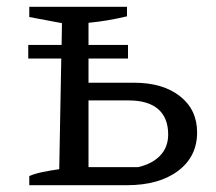

<svg xmlns="http://www.w3.org/2000/svg" viewBox="-20 -544 635 564"><path d="M66 0V-27Q83 -34 104.5 -38.5Q126 -43 154 -47L160 -372H63V-412H161L162 -476L66 -494V-524H353V-496Q294 -482 240 -477V-412H356V-372H240V-301H374Q458 -301 508.5 -261.5Q559 -222 559 -155Q559 -84 503 -42Q447 0 353 0ZM240 -53H386Q428 -63 451 -87.5Q474 -112 474 -149Q474 -198 444.5 -223.5Q415 -249 358 -249H240Z"/></svg>

Font: Piazzolla SC
Style: Regular
Weight: 400
Designer: Juan Pablo del Peral
Foundry: Huerta Tipografica
Version: Version 1.330